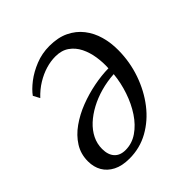

<svg xmlns="http://www.w3.org/2000/svg" viewBox="-156 -655 782 782"><g transform="rotate(-45 235.0 -264.0)"><path d="M53.5 -446.5Q68.5 -467.5 97.2 -489.8Q126 -512 164 -527.2Q202 -542.5 245 -542.5Q294 -542.5 329.2 -525.5Q364.5 -508.5 387.5 -479Q410.5 -449.5 421.2 -411.5Q432 -373.5 431.5 -331Q431 -264 409.5 -202.2Q388 -140.5 350.5 -92Q313 -43.5 262.2 -15.2Q211.5 13 151.5 13Q109 13 80.8 -1.5Q52.5 -16 38 -41Q23.5 -66 23.5 -99Q23.5 -141 44.5 -174.2Q65.5 -207.5 100.5 -232.2Q135.5 -257 178.2 -273.5Q221 -290 265.8 -298.8Q310.5 -307.5 350.5 -308Q352.5 -340 347.5 -373Q342.5 -406 328.8 -433.8Q315 -461.5 291.2 -478.2Q267.5 -495 232 -495Q204.5 -495 176.2 -486.5Q148 -478 120.5 -461.2Q93 -444.5 68.5 -418.5ZM164.5 -23Q202 -23 233.8 -44.8Q265.5 -66.5 289.8 -103Q314 -139.5 329.2 -184.5Q344.5 -229.5 349 -276Q309 -273.5 272.2 -263.2Q235.5 -253 204.2 -236.2Q173 -219.5 149.5 -197.8Q126 -176 113 -149.8Q100 -123.5 100 -94Q100 -60 116.8 -41.5Q133.5 -23 164.5 -23Z"/></g></svg>

Font: Merriweather 72pt Light
Style: Italic
Weight: 300
Italic angle: -7.8°
Version: Version 2.101